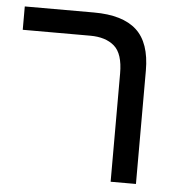

<svg xmlns="http://www.w3.org/2000/svg" viewBox="-46 -636 635 680"><g transform="rotate(5 271.0 -296.0)"><path d="M372 0V-385Q372 -455 341 -482Q310 -509 255 -509H15V-592H261Q363 -592 412.5 -547Q462 -502 462 -403V0Z"/></g></svg>

Font: Noto Sans Hebrew
Style: Regular
Weight: 400
Designer: Monotype Design Team
Foundry: Monotype Imaging Inc.
Version: Version 2.003;January 10, 2023;FontCreator 14.0.0.2877 64-bi